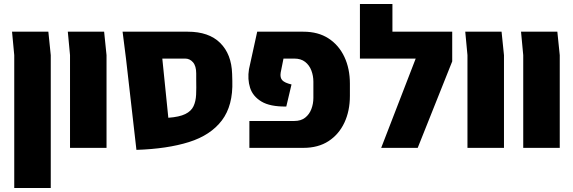

<svg xmlns="http://www.w3.org/2000/svg" viewBox="-20 -737 2855 957"><path d="M51 200V-462L40 -579H221L233 -462V200Z M329 0V-462L318 -579H499L511 -462V0Z M660 10 608 -445 591 -579H916Q1021 -579 1077.5 -523Q1134 -467 1137 -369L1138 -334Q1142 -211 1086 -137Q1030 -63 922 -29Q814 5 660 10ZM903 -445H789L819 -150Q874 -154 903.5 -168.5Q933 -183 944.5 -207.5Q956 -232 957.5 -265Q959 -298 958 -338V-371Q958 -408 942 -426.5Q926 -445 903 -445Z M1223 0V-134H1447Q1480 -134 1501 -150.5Q1522 -167 1532 -193.5Q1542 -220 1542 -249V-330Q1542 -359 1532 -385.5Q1522 -412 1501 -428.5Q1480 -445 1447 -445H1393L1379 -375Q1375 -350 1387 -337Q1399 -324 1433 -316L1407 -206Q1326 -205 1283 -231Q1240 -257 1226.5 -299.5Q1213 -342 1221 -392L1262 -579H1492Q1566 -579 1617.5 -545.5Q1669 -512 1696.5 -453.5Q1724 -395 1724 -320V-259Q1724 -184 1696.5 -125.5Q1669 -67 1617.5 -33.5Q1566 0 1492 0Z M1880 0 2052 -445H1774V-717H1936V-579H2234V-431L2062 0Z M2310 0V-462L2299 -579H2480L2492 -462V0Z M2588 0V-462L2577 -579H2758L2770 -462V0Z"/></svg>

Font: Assistant ExtraBold
Style: Regular
Weight: 800
Designer: Hebrew By Ben Nathan, Latin by Paul Hunt
Version: Version 3.000